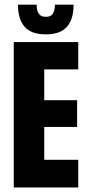

<svg xmlns="http://www.w3.org/2000/svg" viewBox="-20 -824 391 844"><path d="M40.5 0V-639H174.5V0ZM130 0V-121.5H324V0ZM131 -266V-383.5H319V-266ZM129.5 -519V-639H324V-519ZM181.5 -673Q117 -673 88 -706.5Q59 -740 59 -803.5H141Q141 -778.5 150.2 -764.2Q159.5 -750 181.5 -750Q203.5 -750 212.5 -764.2Q221.5 -778.5 221.5 -803.5H303.5Q303.5 -740 274.5 -706.5Q245.5 -673 181.5 -673Z"/></svg>

Font: Anek Latin Condensed
Style: Bold
Weight: 700
Width: 3
Designer: Yesha Goshar
Foundry: Ek Type
Version: Version 1.003